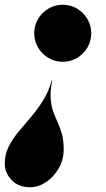

<svg xmlns="http://www.w3.org/2000/svg" viewBox="-109 -550 448 808"><path d="M-89 139Q-89 100.5 -73.2 68.5Q-57.5 36.5 -32.5 6.2Q-7.5 -24 20 -56Q47.5 -88 71.5 -126Q95.5 -164 109 -212H111Q102 -167 104.2 -135.8Q106.5 -104.5 115 -80.8Q123.5 -57 133.8 -34.8Q144 -12.5 151.5 14.2Q159 41 159 79Q159 122 138.2 158.2Q117.5 194.5 85 216.2Q52.5 238 18 238Q-31 238 -60 207.8Q-89 177.5 -89 139ZM275 -410Q275 -377 258.8 -349.8Q242.5 -322.5 215.2 -306.2Q188 -290 155 -290Q122 -290 94.8 -306.2Q67.5 -322.5 51.2 -349.8Q35 -377 35 -410Q35 -443 51.2 -470.2Q67.5 -497.5 94.8 -513.8Q122 -530 155 -530Q188 -530 215.2 -513.8Q242.5 -497.5 258.8 -470.2Q275 -443 275 -410Z"/></svg>

Font: Bodoni* 72pt Fatface
Style: Italic
Weight: 900
Italic angle: -13°
Version: Version 2.3